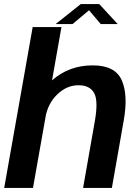

<svg xmlns="http://www.w3.org/2000/svg" viewBox="-30 -917 678 937"><path d="M-9.5 0H131L270 -785H129.5ZM375.5 0H516L574 -330Q596 -454.5 563.8 -526.2Q531.5 -598 422 -598Q308.5 -598 225.8 -526.5Q143 -455 129.5 -379L191.5 -344Q204 -413 250.2 -457Q296.5 -501 353 -501Q408.5 -501 429.5 -462.8Q450.5 -424.5 432.5 -324ZM241.5 -799.5H324L404.5 -867L461.5 -799.5H544.5L454.5 -897H364Z"/></svg>

Font: Anybody UltraCondensed Thin SemiBold
Style: Italic
Weight: 600
Italic angle: -10°
Version: Version 1.111